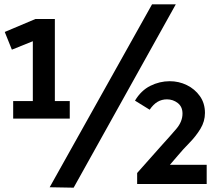

<svg xmlns="http://www.w3.org/2000/svg" viewBox="-20 -856 1009 889"><path d="M615 -4V-55L726 -180Q768 -226 796.5 -259.5Q825 -293 825 -330Q825 -362 803 -379Q781 -396 753 -396Q729 -396 709.5 -384.5Q690 -373 673 -348L605 -390Q633 -437 676 -458.5Q719 -480 766 -480Q808 -480 845 -462Q882 -444 905.5 -411Q929 -378 929 -333Q929 -294 908 -259.5Q887 -225 857 -194.5Q827 -164 802 -134L741 -63L725 -93H937V-4ZM164 -678 132 -724V-307H234V-768H144L2 -708L35 -626ZM41 -307H303V-388H41ZM794 -836H684L210 11L321 13Z"/></svg>

Font: Yaldevi ExtraLight SemiBold
Style: Regular
Weight: 600
Version: Version 1.100